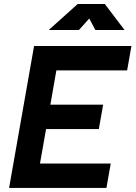

<svg xmlns="http://www.w3.org/2000/svg" viewBox="-20 -918 662 938"><path d="M24.4 0H500L521 -119.1H175.3L205.1 -287.6H462.9L483.9 -406.7H226.1L255.4 -574.2H601.1L622.1 -693.4H146.5L125.5 -574.2ZM218.3 -771.5H365.7L416 -827.6L445.8 -771.5H588.4L492.2 -898.4H359.4Z"/></svg>

Font: Cascadia Code NF
Style: Bold Italic
Weight: 700
Italic angle: -10°
Monospace: yes
Designer: Aaron Bell
Foundry: Saja Typeworks
Version: Version 2404.023